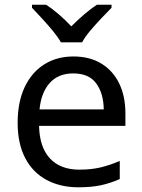

<svg xmlns="http://www.w3.org/2000/svg" viewBox="-20 -786 604 816"><path d="M292 -546Q361 -546 410.5 -516Q460 -486 486.5 -431.5Q513 -377 513 -304V-251H146Q148 -160 192.5 -112.5Q237 -65 317 -65Q368 -65 407.5 -74.5Q447 -84 489 -102V-25Q448 -7 408 1.5Q368 10 313 10Q237 10 178.5 -21Q120 -52 87.5 -113.5Q55 -175 55 -264Q55 -352 84.5 -415Q114 -478 167.5 -512Q221 -546 292 -546ZM291 -474Q228 -474 191.5 -433.5Q155 -393 148 -321H421Q420 -389 389 -431.5Q358 -474 291 -474ZM239 -606Q226 -629 204 -655.5Q182 -682 158 -708Q134 -734 116 -753V-766H176Q202 -749 230 -725Q258 -701 283 -674Q310 -701 338 -725Q366 -749 392 -766H454V-753Q435 -734 410.5 -708Q386 -682 363.5 -655.5Q341 -629 329 -606Z"/></svg>

Font: Noto IKEA Latin
Style: Regular
Weight: 400
Designer: Monotype Design Team
Foundry: Monotype Imaging Inc.
Version: Version 1.0